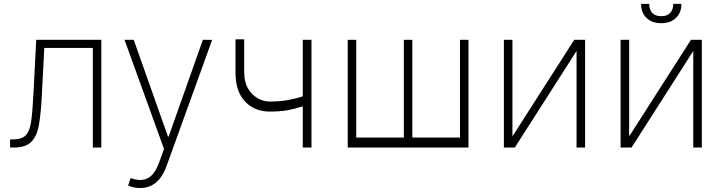

<svg xmlns="http://www.w3.org/2000/svg" viewBox="-20 -747 3663 972"><path d="M31.2 0V-41.2H45.5Q90.6 -41.2 111 -62.9Q131.4 -84.5 138.3 -136Q145.2 -187.5 149.5 -276.6L163.4 -545.5H492.9V0H449.9V-504.3H204.2L191.8 -265.3Q187.5 -177.2 177.7 -118.3Q168 -59.3 139.2 -29.7Q110.4 0 48.3 0Z M689.6 204.9Q656.6 204.9 628.6 192.1L641.3 154.5Q691.8 173.3 727.5 155.5Q763.1 137.8 785.5 75.6L810.4 7.5L610.4 -545.5H657L830.3 -55.8H833.8L1007.1 -545.5L1054 -545.1L823.5 92.7Q783 204.9 689.6 204.9Z M1556.8 -545.5V0H1512.8V-208.8Q1473.4 -196 1436.6 -189.1Q1399.9 -182.2 1344.8 -182.2Q1268.8 -182.2 1220.3 -233.3Q1171.9 -284.4 1172.2 -380.7V-547.9H1216.3V-380.7Q1216.3 -331.7 1235.8 -298.8Q1255.3 -266 1285 -249.5Q1314.6 -233 1344.8 -233Q1395.6 -233 1435.9 -240.2Q1476.2 -247.5 1512.8 -259.2V-545.5Z M1740.4 -545.5H1783.4V-50.8H2024.5V-545.5H2067.5V-50.8H2308.6V-545.5H2351.6V0H1740.4Z M2574.2 -56.5 2887.1 -545.5H2942.1V0H2898.8V-489L2586.3 0H2530.9V-545.5H2574.2Z M3165.1 -56.5 3478 -545.5H3533V0H3489.7V-489L3177.2 0H3121.8V-545.5H3165.1ZM3388.5 -727.3H3429.7Q3429.7 -683.2 3402.3 -656.4Q3375 -629.6 3327.4 -629.6Q3280.2 -629.6 3252.8 -656.4Q3225.5 -683.2 3225.5 -727.3H3266.7Q3266.7 -699.2 3281.6 -682.2Q3296.5 -665.1 3327.4 -665.1Q3358.3 -665.1 3373.4 -682.2Q3388.5 -699.2 3388.5 -727.3Z"/></svg>

Font: Inter Extra Light BETA
Style: Regular
Weight: 200
Designer: Rasmus Andersson
Foundry: rsms
Version: Version 3.011;git-f93a4a705